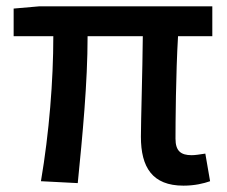

<svg xmlns="http://www.w3.org/2000/svg" viewBox="-20 -571 716 605"><path d="M558 14C594 14 622 7 642 0L627 -87C608 -84 594 -82 584 -82C550 -82 533 -95 533 -134C533 -178 534 -341 541 -457H649V-551H103L23 -544V-457H148C148 -317 135 -153 109 0L225 6C240 -144 256 -310 256 -457H430C429 -345 424 -190 424 -140C424 -44 460 14 558 14Z"/></svg>

Font: Noto Sans CJK HK Medium
Style: Regular
Weight: 500
Designer: Ryoko NISHIZUKA 西塚涼子 (kana, bopomofo & ideographs); Paul D. Hunt (Latin, Greek & Cyrillic); Sandoll Communications 산돌커뮤니
Foundry: Adobe
Version: Version 2.004;hotconv 1.0.118;makeotfexe 2.5.65603